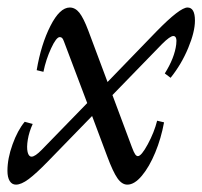

<svg xmlns="http://www.w3.org/2000/svg" viewBox="-20 -485 544 516"><path d="M22.9 11.2Q12.2 11.2 6.1 1.5Q0 -8.3 0 -25.9Q0 -59.1 13.7 -96.9Q27.3 -134.8 46.4 -157.7L67.9 -151.9Q58.1 -130.4 54.7 -109.6Q51.3 -88.9 54.2 -76.4Q57.1 -64 64.9 -64Q74.2 -64 92.3 -82.5L214.4 -208L151.9 -373.5Q149.4 -380.4 147 -382.8Q144.5 -385.3 140.6 -385.3Q131.3 -385.3 117.4 -355.2Q103.5 -325.2 96.7 -292L78.6 -296.4Q90.3 -365.7 115.5 -415.3Q140.6 -464.8 167.5 -464.8Q182.1 -464.8 193.4 -450.7Q204.6 -436.5 217.3 -402.8L269 -264.6L400.9 -400.9Q463.4 -464.8 483.9 -464.8Q503.9 -464.8 503.9 -429.7Q503.9 -399.4 485.8 -356Q467.8 -312.5 438.5 -275.9L422.9 -287.6Q449.2 -329.6 453.6 -365.7Q456.5 -388.2 445.8 -388.2Q437 -388.2 415.5 -366.7L282.2 -229.5L334.5 -89.4Q339.8 -75.2 343.3 -70.3Q346.7 -65.4 350.6 -65.4Q359.9 -65.4 377.2 -97.4Q394.5 -129.4 402.3 -160.6L420.9 -156.2Q413.1 -113.3 397.2 -75Q381.3 -36.6 361.3 -12.7Q341.3 11.2 322.3 11.2Q307.6 11.2 295.7 -5.9Q283.7 -22.9 268.1 -64.9L227.5 -173.3L108.9 -51.3Q77.1 -18.6 57.1 -3.7Q37.1 11.2 22.9 11.2Z"/></svg>

Font: Elstob 6pt
Style: Italic
Weight: 400
Italic angle: -20°
Designer: Peter S. Baker
Version: Version 1.015